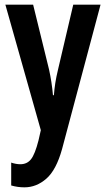

<svg xmlns="http://www.w3.org/2000/svg" viewBox="-20 -563 455 823"><path d="M3 -543H122L190 -266Q202 -212 207 -155H211Q213 -181 217 -207Q221 -233 229 -266L294 -543H411L246 76Q221 166 178.5 203Q136 240 85 240Q70 240 56 238Q42 236 28 232V134Q49 141 67 141Q96 141 113 119.5Q130 98 145 39L155 -5Z"/></svg>

Font: Noto Sans Telugu ExtraCondensed SemiBold
Style: Regular
Weight: 600
Width: 2
Designer: Jelle Bosma - Monotype Design Team
Foundry: Monotype Imaging Inc.
Version: Version 2.005; ttfautohint (v1.8.4.7-5d5b)